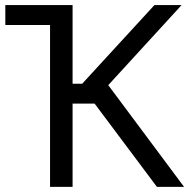

<svg xmlns="http://www.w3.org/2000/svg" viewBox="-20 -727 753 747"><path d="M252.8 -629.8H0.7V-707.2H252.8ZM348.1 -323.9H262.4V0H174.7V-707.2H262.4V-401.2H299.7L580.8 -707.2H686.5L401.2 -395.7L696.1 0H590.5Z"/></svg>

Font: Pretendard Variable
Style: Regular
Weight: 400
Designer: Base glyphs from Inter by Rasmus Andersson; Hangul glyphs from Noto Sans CJK(Source Han Sans) by Jang Soo-young and Kang
Foundry: Kil Hyung-jin
Version: Version 1.100;FEAKit 1.0